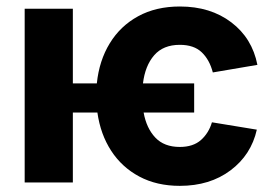

<svg xmlns="http://www.w3.org/2000/svg" viewBox="-20 -573 876 603"><path d="M589.8 -311.1V-219.5H431.1Q440 -170.1 467.9 -140.8Q495.7 -111.5 544.7 -111.5Q586.6 -111.5 611.2 -133.3Q635.7 -155.2 645.6 -188.9L786.6 -165.8Q768.8 -86.6 704 -38Q639.2 10.7 544.7 10.7Q472.3 10.7 417.6 -18.5Q362.9 -47.6 329.2 -99.4Q295.5 -151.3 285.9 -219.5H208.8V0H57.5V-545.5H208.8V-311.1H284.1Q291.5 -382.8 324.8 -437.1Q358 -491.5 413.9 -522Q469.8 -552.6 545.1 -552.6Q641 -552.6 706.5 -502.8Q772 -453.1 788.4 -369.3L648.4 -345.5Q638.1 -385.3 613.6 -408.7Q589.1 -432.2 544.7 -432.2Q492.5 -432.2 464.1 -399.3Q435.7 -366.5 429 -311.1Z"/></svg>

Font: Inter UI
Style: Bold
Weight: 700
Designer: Rasmus Andersson
Foundry: rsms
Version: 3.2;8d6f07862